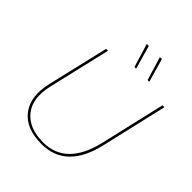

<svg xmlns="http://www.w3.org/2000/svg" viewBox="-235 -989 1138 1138"><g transform="rotate(45 334.0 -420.5)"><path d="M346 -851 388 -703H374L329 -851ZM456 -851 498 -703H484L439 -851ZM307 10Q176 10 117 -67Q58 -144 89 -276L179 -660H195L104 -271Q74 -146 130.5 -75Q187 -4 307 -4Q499 -4 557 -250L652 -660H668L572 -245Q513 10 307 10Z"/></g></svg>

Font: Elaine Sans Thin
Style: Italic
Weight: 250
Italic angle: -13°
Designer: Wei Huang
Foundry: Wei Huang
Version: Version 2.001;December 24, 2019;FontCreator 12.0.0.2547 64-b